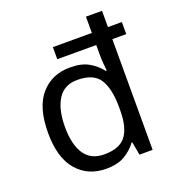

<svg xmlns="http://www.w3.org/2000/svg" viewBox="-139 -868 894 986"><g transform="rotate(-20 308.5 -375.0)"><path d="M275 10Q175 10 115 -59.5Q55 -129 55 -265Q55 -405 115.5 -474Q176 -543 275 -543Q338 -543 377.5 -520Q417 -497 442 -464H448Q446 -477 444 -502.5Q442 -528 442 -544V-605H229V-671H442V-760H530V-671H606V-605H530V0H458L445 -72H441Q417 -38 377 -14Q337 10 275 10ZM290 -63Q374 -63 408.5 -109Q443 -155 443 -248V-265Q443 -366 410 -418Q377 -470 288 -470Q217 -470 182 -415Q147 -360 147 -264Q147 -168 182 -115.5Q217 -63 290 -63Z"/></g></svg>

Font: Noto Sans Ol Chiki
Style: Regular
Weight: 400
Designer: Monotype Design Team, Lewis McGuffie
Foundry: Monotype Imaging Inc.
Version: Version 2.003